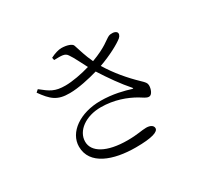

<svg xmlns="http://www.w3.org/2000/svg" viewBox="-161 -991 1322 1250"><g transform="rotate(-30 500.0 -365.5)"><path d="M332 -485C397 -485 485 -505 547 -523C596 -446 649 -371 700 -313C707 -305 705 -304 695 -306C650 -320 572 -342 477 -342C324 -342 208 -261 208 -153C208 -17 360 36 527 36C652 36 700 17 700 -9C700 -30 678 -42 648 -42C613 -42 580 -31 504 -31C348 -31 259 -84 259 -161C259 -243 346 -305 458 -305C560 -305 644 -272 703 -238C731 -222 746 -207 767 -207C789 -207 804 -245 803 -273C802 -290 794 -299 770 -322C706 -383 642 -458 594 -538C679 -568 754 -609 785 -634C799 -646 805 -663 796 -674C785 -687 756 -689 737 -681C708 -667 678 -631 566 -590C539 -647 526 -695 512 -737C507 -755 467 -767 430 -767C408 -767 379 -759 346 -742L350 -723C407 -724 432 -726 449 -700C472 -667 493 -620 518 -574C459 -556 383 -542 332 -542C253 -542 224 -563 163 -612L145 -596C200 -519 237 -484 332 -485Z"/></g></svg>

Font: Source Han Serif CN
Style: Regular
Weight: 400
Designer: Ryoko NISHIZUKA 西塚涼子 (kana & ideographs); Frank Grießhammer (Latin, Greek & Cyrillic); Wenlong ZHANG 张文龙 (bopomofo); San
Foundry: Adobe
Version: Version 2.003;hotconv 1.1.1;makeotfexe 2.6.0